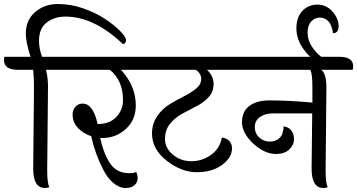

<svg xmlns="http://www.w3.org/2000/svg" viewBox="-68 -935 1786 960"><path d="M85 -651Q61 -723 61 -767Q61 -835 108 -875Q155 -915 221 -915Q287 -915 350 -892.5Q413 -870 458 -840Q503 -810 532.5 -780Q562 -750 562 -734Q562 -718 547 -714Q403 -852 259 -852Q204 -852 165.5 -822.5Q127 -793 127 -730Q127 -693 142 -651H237Q270 -651 288.5 -638.5Q307 -626 307 -609Q307 -592 303 -586H162Q172 -546 172 -502L168 -85Q168 -17 179 1Q168 5 157 5Q98 5 98 -92L102 -501Q102 -540 98 -586H21Q-48 -586 -48 -635Q-48 -645 -46 -651Z M632 -651Q701 -651 701 -603Q701 -595 698 -586H537Q611 -505 611 -408Q611 -335 561 -290Q511 -245 445 -245H433Q451 -164 483.5 -116.5Q516 -69 579 -69Q601 -69 613 -75Q620 -61 620 -42.5Q620 -24 605 -9.5Q590 5 559.5 5Q529 5 499 -20Q469 -45 448 -87Q408 -164 388 -254Q347 -268 321 -296Q295 -324 295 -363Q295 -385 309 -401Q323 -417 345 -417Q398 -417 420 -315H425Q482 -316 514.5 -351Q547 -386 547 -435Q547 -533 481 -586H295Q226 -586 226 -635Q226 -645 228 -651Z M1078 -651Q1110 -651 1128.5 -638Q1147 -625 1147 -603Q1147 -595 1144 -586H967Q1000 -555 1000 -515.5Q1000 -476 975 -449Q950 -422 914.5 -404Q879 -386 843 -366.5Q807 -347 782 -316Q757 -285 757 -240Q757 -195 796 -162Q835 -129 889 -129Q943 -129 987.5 -161Q1032 -193 1041 -247Q1062 -246 1077 -231.5Q1092 -217 1092 -193Q1092 -147 1042.5 -110.5Q993 -74 916 -74Q839 -74 765.5 -131.5Q692 -189 692 -267Q692 -316 717.5 -353.5Q743 -391 779 -413Q815 -435 851 -453Q887 -471 912.5 -492Q938 -513 938 -540.5Q938 -568 911 -586H691Q621 -586 621 -635Q621 -642 624 -651Z M1490 -92 1493 -368H1296Q1258 -368 1232 -350Q1206 -332 1206 -300Q1206 -268 1228.5 -247.5Q1251 -227 1280 -227Q1309 -227 1327 -242.5Q1345 -258 1347 -281Q1351 -291 1349 -303Q1373 -301 1387.5 -284Q1402 -267 1402 -238.5Q1402 -210 1378 -187.5Q1354 -165 1313 -165Q1254 -165 1198 -217.5Q1142 -270 1142 -324Q1142 -378 1179 -405.5Q1216 -433 1279 -433Q1378 -433 1494 -422V-498Q1494 -570 1483 -586H1136Q1066 -586 1066 -635Q1066 -642 1069 -651H1629Q1698 -651 1698 -603Q1698 -590 1695 -586H1538Q1564 -568 1564 -497L1560 -85Q1560 -15 1571 1Q1560 5 1549 5Q1490 5 1490 -92Z M1530 -847Q1506 -847 1488 -827.5Q1470 -808 1470 -771.5Q1470 -735 1491 -702.5Q1512 -670 1541 -649Q1536 -635 1520 -635Q1490 -635 1452 -686Q1414 -737 1414 -793Q1414 -849 1444 -880.5Q1474 -912 1519 -912Q1564 -912 1594.5 -877Q1625 -842 1625 -805.5Q1625 -769 1597 -769Q1586 -847 1530 -847Z"/></svg>

Font: Laila
Style: Regular
Weight: 400
Designer: Hitesh Malaviya
Foundry: Indian Type Foundry
Version: Version 1.302;PS 1.0;hotconv 1.0.78;makeotf.lib2.5.61930; tt